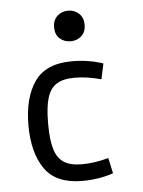

<svg xmlns="http://www.w3.org/2000/svg" viewBox="-49 -675 536 721"><g transform="rotate(-5 219.0 -314.0)"><path d="M236.3 -381.8Q193.4 -381.8 168.9 -366.2Q144.5 -350.6 133.8 -315.9Q123 -281.2 123 -218.8Q123 -156.2 133.8 -121.6Q144.5 -86.9 168.9 -71.3Q193.4 -55.7 236.3 -55.7Q284.2 -55.7 336.9 -70.3L349.6 -11.7Q294.9 6.8 232.4 6.8Q133.8 6.8 91.3 -54.2Q48.8 -115.2 48.8 -218.8Q48.8 -322.3 91.3 -383.3Q133.8 -444.3 232.4 -444.3Q294.9 -444.3 349.6 -425.8L336.9 -367.2Q284.2 -381.8 236.3 -381.8ZM234.4 -634.8Q258.8 -634.8 275.4 -619.1Q292 -603.5 292 -577.1Q292 -549.8 275.4 -534.7Q258.8 -519.5 234.4 -519.5Q210 -519.5 193.4 -534.7Q176.8 -549.8 176.8 -577.1Q176.8 -603.5 193.4 -619.1Q210 -634.8 234.4 -634.8Z"/></g></svg>

Font: Sudo Var
Style: Regular
Weight: 400
Monospace: yes
Designer: Jens Kutilek
Foundry: Jens Kutilek
Version: Version 0.065;FEAKit 1.0